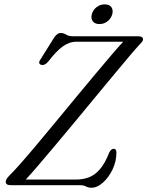

<svg xmlns="http://www.w3.org/2000/svg" viewBox="-20 -870 692 902"><path d="M355.5 0H30.5Q7 0 7 -16Q7 -23.5 11.8 -30.5Q16.5 -37.5 24 -45Q41.5 -62 74.2 -99Q107 -136 149.2 -186.2Q191.5 -236.5 238.8 -293.8Q286 -351 333.8 -408.8Q381.5 -466.5 425.2 -518.8Q469 -571 503.5 -611.5Q538 -652 559 -674H336.5Q306.5 -674 275.5 -652.2Q244.5 -630.5 206 -580Q188.5 -560 172 -566Q155.5 -572.5 173.5 -596L234 -693Q249 -715 264 -715Q280 -715 291 -707.2Q302 -699.5 325 -699.5H629.5Q652 -699.5 652 -685Q652 -679.5 646.8 -672.8Q641.5 -666 632.5 -657Q620 -644 590.5 -609.2Q561 -574.5 520.2 -525.2Q479.5 -476 432 -418.8Q384.5 -361.5 335.8 -302.5Q287 -243.5 241.8 -189.8Q196.5 -136 160 -93.2Q123.5 -50.5 101 -26.5H337.5Q369.5 -26.5 397.2 -36.8Q425 -47 449 -74.5Q473 -102 493.5 -154Q502.5 -171 513.5 -171Q527 -171 527 -154.5Q527 -112 508.8 -74Q490.5 -36 463.5 -12Q436.5 12 409.5 12Q395.5 12 384 6Q372.5 0 355.5 0ZM447 -757Q425.5 -757 415.8 -770.2Q406 -783.5 411.5 -803.5Q417 -823.5 433.8 -836.5Q450.5 -849.5 472.5 -849.5Q494 -849.5 503.2 -836.5Q512.5 -823.5 507.5 -803.5Q502 -783.5 485.5 -770.2Q469 -757 447 -757Z"/></svg>

Font: Fraunces 9pt Light
Style: Italic
Weight: 300
Italic angle: -16°
Version: Version 1.000;[0bf87f6ff]